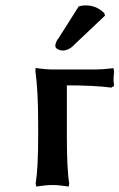

<svg xmlns="http://www.w3.org/2000/svg" viewBox="-20 -689 445 715"><path d="M335 -430.2Q359.9 -430.2 402.8 -435.1L404.8 -421.9Q402.8 -402.3 402.8 -396Q402.8 -384.8 404.8 -369.1L395 -362.8Q330.1 -371.1 229 -371.1V-181.2Q229 -55.7 237.8 -5.9L235.8 5.9Q200.7 0 175.8 0Q163.6 0 148.4 1.5Q133.3 2.9 124 4.4L115.2 5.9L112.8 -5.9Q122.1 -61.5 122.1 -181.2V-229Q122.1 -352.5 111.8 -423.8L112.8 -436Q148.4 -430.2 179.2 -430.2ZM272.9 -665 280.8 -667Q286.6 -668.9 299.8 -668.9Q339.4 -668.9 368.2 -640.1L371.1 -630.9L253.9 -520H254.9Q234.4 -501 214.8 -501Q203.1 -501 194.6 -505.9Q186 -510.7 186 -518.1Q186 -528.3 194.8 -543Q195.3 -543.5 198 -546.4Q200.7 -549.3 201.2 -549.8L199.2 -548.8Q211.4 -567.9 236.3 -606.9Q261.2 -646 272.9 -665Z"/></svg>

Font: Linear Smooth
Style: Bold
Weight: 700
Designer: Philipp H. Poll, Flanker
Foundry: Philipp H. Poll, reworked by Flanker
Version: Version 1.061 | FøM Fix